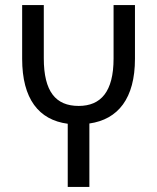

<svg xmlns="http://www.w3.org/2000/svg" viewBox="-20 -734 617 754"><path d="M246 0H331V-249C444 -265 510 -348 510 -503V-714H426V-504C426 -374 376 -318 289 -318C199 -318 152 -374 152 -505V-714H67V-503C67 -346 132 -263 246 -248Z"/></svg>

Font: Noto Sans Georgian Condensed
Style: Regular
Weight: 400
Width: 3
Designer: Monotype Design Team, Akaki Razmadze
Foundry: Google LLC
Version: Version 2.005